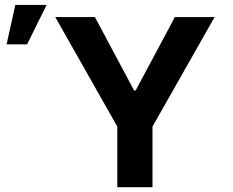

<svg xmlns="http://www.w3.org/2000/svg" viewBox="-20 -778 968 798"><path d="M374.5 -707 537.3 -402.1H543.9L706.8 -707H871.9L613.8 -251.9V0H467.5V-251.9L209.8 -707ZM43.6 -757.6H173.7L92.7 -593.7H7.5Z"/></svg>

Font: Pretendard Std Variable
Style: Regular
Weight: 400
Designer: Base glyphs from Inter by Rasmus Andersson; Hangeul glyphs from Noto Sans CJK(Source Han Sans) by Jang Soo-young and Kan
Foundry: Kil Hyung-jin
Version: Version 1.309;Glyphs 3.2 (3225)